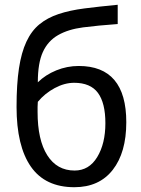

<svg xmlns="http://www.w3.org/2000/svg" viewBox="-20 -763 584 798"><path d="M504.9 -254.9Q504.9 -128.9 448.5 -56.9Q392.1 15.1 289.1 15.1Q168 15.1 108.4 -70.3Q48.8 -155.8 48.8 -318.8Q48.8 -413.1 58.8 -479Q68.8 -544.9 89.8 -589.8Q110.8 -634.8 143.8 -661.9Q176.8 -689 223.4 -704.6Q270 -720.2 331.1 -728Q392.1 -735.8 469.2 -743.2V-663.1Q387.2 -657.2 325.2 -649.2Q263.2 -641.1 221.2 -616.9Q179.2 -592.8 158.2 -546.9Q137.2 -501 137.2 -420.9Q168.9 -452.1 213.9 -470.5Q258.8 -488.8 307.1 -488.8Q504.9 -488.8 504.9 -254.9ZM418 -251Q418 -335 387 -377Q356 -418.9 288.1 -418.9Q248.5 -418.9 207.5 -397Q166.5 -375 137.2 -339.8L136.2 -318.8V-297.9Q136.2 -181.2 176.5 -117.7Q216.8 -54.2 290 -54.2Q350.1 -54.2 384 -110.1Q418 -166 418 -251Z"/></svg>

Font: Lorenzo Sans
Style: Regular
Weight: 400
Foundry: Intel Corporation
Version: Version 1.00; ttfautohint (v1.5)